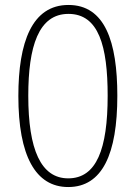

<svg xmlns="http://www.w3.org/2000/svg" viewBox="-20 -745 548 774"><path d="M453 -359C453 -577 403 -725 256 -725C109 -725 54 -575 54 -358C54 -117 123 9 255 9C393 9 453 -125 453 -359ZM94 -359C94 -557 135 -689 256 -689C378 -689 414 -559 414 -359C414 -144 369 -26 255 -26C145 -26 94 -142 94 -359Z"/></svg>

Font: Noto Sans Myanmar UI SemiCondensed ExtraLight
Style: Regular
Weight: 200
Width: 4
Designer: Monotype Design Team
Foundry: Monotype Imaging Inc.
Version: Version 2.103